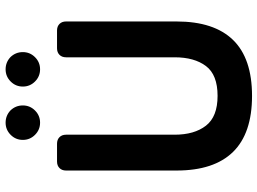

<svg xmlns="http://www.w3.org/2000/svg" viewBox="-140 -788 941 702"><g transform="rotate(-90 331.0 -437.5)"><path d="M233 -762Q207 -762 188.5 -780.5Q170 -799 170 -825Q170 -851 188.5 -869.5Q207 -888 233 -888Q259 -888 278 -870Q296 -851 296 -825Q296 -799 277.5 -780.5Q259 -762 233 -762ZM428 -762Q402 -762 383.5 -780.5Q365 -799 365 -825Q365 -851 383.5 -869.5Q402 -888 428 -888Q454 -888 473 -870Q491 -851 491 -825Q491 -799 472.5 -780.5Q454 -762 428 -762ZM331 13Q194 13 126 -56.5Q58 -126 58 -263V-667Q58 -682 67 -691Q76 -700 91 -700H156Q171 -700 180 -691Q189 -682 189 -667V-270Q189 -198 222 -155.5Q255 -113 331 -113Q408 -113 440 -155.5Q472 -198 472 -270V-667Q472 -682 481 -691Q490 -700 505 -700H570Q585 -700 594 -691Q603 -682 603 -667V-263Q603 -126 535.5 -56.5Q468 13 331 13Z"/></g></svg>

Font: Higure Gothic Black
Style: Regular
Weight: 900
Designer: Yoshimichi Ohira
Foundry: Positype
Version: Version 1.000